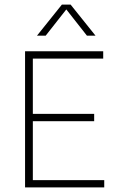

<svg xmlns="http://www.w3.org/2000/svg" viewBox="-20 -819 502 839"><path d="M89.5 0V-595H431V-563H123.5V-32H435.5V0ZM116 -289.5V-321.5H391.5V-289.5ZM141.5 -663 250.5 -799H288.5L397.5 -663H360L264.5 -784.5H275L179.5 -663Z"/></svg>

Font: Encode Sans SC SemiCondensed Thin
Style: Regular
Weight: 250
Width: 4
Designer: Multiple Designers
Foundry: Impallari Type
Version: Version 3.002